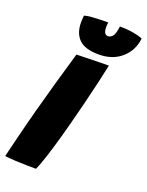

<svg xmlns="http://www.w3.org/2000/svg" viewBox="-188 -968 815 1061"><g transform="rotate(20 220.0 -437.0)"><path d="M161 12Q136 12 103.2 11.5Q70.5 11 37.2 9.2Q4 7.5 -23 4Q-17.5 -18.5 -9.5 -51.8Q-1.5 -85 8.5 -124.8Q18.5 -164.5 29.2 -207Q40 -249.5 51 -290Q74 -375.5 100.2 -468.2Q126.5 -561 155 -657.5Q165.5 -658 189 -658.5Q212.5 -659 241.8 -659.8Q271 -660.5 298.5 -661Q326 -661.5 344.5 -661.5Q334.5 -613 319.5 -548.8Q304.5 -484.5 287 -413.8Q269.5 -343 251 -274Q241.5 -238.5 232 -204.5Q222.5 -170.5 213.2 -139.2Q204 -108 195 -80.2Q186 -52.5 177.5 -29Q169 -5.5 161 12ZM463.5 -863.5Q455 -791 402.8 -745.5Q350.5 -700 269.5 -700Q189.5 -700 153.8 -734.8Q118 -769.5 118 -834Q118 -843.5 118.8 -853.5Q119.5 -863.5 120.5 -874Q136 -879 162 -881Q188 -883 215 -883.8Q242 -884.5 259.5 -884.5Q258.5 -877 258 -870.5Q257.5 -864 257.5 -858.5Q257.5 -831.5 265 -822Q272.5 -812.5 283 -812.5Q297.5 -812.5 309.8 -825.5Q322 -838.5 328 -885.5Q374 -885.5 410 -878.8Q446 -872 463.5 -863.5Z"/></g></svg>

Font: Grandstander Thin Black
Style: Italic
Weight: 900
Italic angle: -15°
Version: Version 1.200